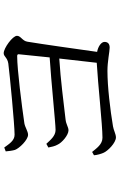

<svg xmlns="http://www.w3.org/2000/svg" viewBox="176 -877 648 1040"><g transform="rotate(-90 500.0 -357.0)"><path d="M314 -310C332 -310 345 -323 374 -326C461 -336 590 -353 703 -360L680 -157C569 -151 344 -126 274 -126C238 -126 217 -158 197 -182L179 -172C180 -155 187 -132 192 -121C201 -98 246 -53 276 -53C293 -53 316 -66 336 -69C426 -84 549 -99 636 -99C688 -99 741 -87 762 -87C784 -87 793 -98 793 -115C793 -133 767 -150 739 -155C755 -269 780 -447 794 -532C798 -560 826 -568 826 -589C826 -613 759 -661 732 -661C713 -661 709 -641 676 -636C614 -628 345 -602 290 -602C257 -602 239 -634 221 -658L200 -650C201 -636 204 -613 208 -600C216 -577 262 -529 290 -529C308 -529 330 -545 352 -549C447 -563 644 -588 716 -588C724 -588 727 -585 726 -578L709 -412C581 -404 351 -380 316 -380C283 -380 261 -409 241 -430L221 -419C223 -406 229 -381 236 -370C246 -346 288 -310 314 -310Z"/></g></svg>

Font: Source Han Serif CN
Style: Regular
Weight: 400
Designer: Ryoko NISHIZUKA 西塚涼子 (kana & ideographs); Frank Grießhammer (Latin, Greek & Cyrillic); Wenlong ZHANG 张文龙 (bopomofo); San
Foundry: Adobe
Version: Version 2.003;hotconv 1.1.1;makeotfexe 2.6.0